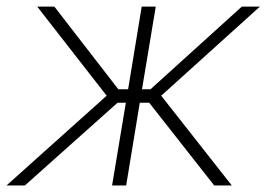

<svg xmlns="http://www.w3.org/2000/svg" viewBox="-35 -566 813 586"><path d="M-15.1 0 290.5 -273.9 78.6 -545.9H130.9L326.2 -293.5H356L397.5 -545.9H440.4L398.4 -293.5H424.3L703.1 -545.9H758.3L457 -273.9L672.4 0H618.7L420.4 -252.4H391.6L350.1 0H307.1L349.1 -252.4H323.7L41 0Z"/></svg>

Font: Inter Extra Light
Style: Italic
Weight: 200
Italic angle: -9.39999°
Designer: Rasmus Andersson
Foundry: rsms
Version: Version 4.000;git-3c8e0fc